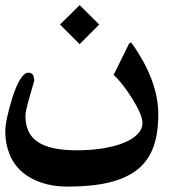

<svg xmlns="http://www.w3.org/2000/svg" viewBox="-20 -437 693 726"><path d="M578.6 -3.9Q578.6 68.4 559.6 120.1Q540.5 171.9 499 204.6Q457.5 237.3 392.8 252.9Q328.1 268.6 236.3 268.6Q180.7 268.6 136.5 253.7Q92.3 238.8 62 211.7Q31.7 184.6 15.9 145.8Q0 106.9 0 59.1Q0 19.5 26.4 -66.4Q57.1 -162.1 87.4 -162.1Q109.4 -162.1 109.4 -132.3Q109.4 -130.9 106.9 -122.3Q104.5 -113.8 100.8 -101.3Q97.2 -88.9 92.8 -74Q88.4 -59.1 84.7 -44.9Q81.1 -30.8 78.6 -18.6Q76.2 -6.3 76.2 0.5Q76.2 34.2 87.4 58.6Q98.6 83 122.1 99.1Q145.5 115.2 182.4 123.3Q219.2 131.3 270 131.3Q324.7 131.3 370.1 123.8Q415.5 116.2 448.5 102.8Q481.4 89.4 500 70.3Q518.6 51.3 518.6 27.8Q518.6 -3.4 477.1 -68.8Q458 -98.6 440.9 -119.9Q423.8 -141.1 409.7 -153.8L467.3 -270.5Q470.2 -275.9 473.1 -275.9Q476.6 -275.9 480.5 -270.5Q578.6 -130.9 578.6 -3.9ZM355 -344.2 281.2 -270 207 -344.2 281.2 -417.5Z"/></svg>

Font: XB Kayhan
Style: Bold
Weight: 700
Designer: Behnam
Foundry: Irmug
Version: Version 7.300 2009